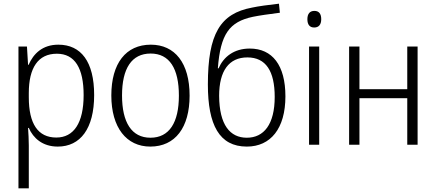

<svg xmlns="http://www.w3.org/2000/svg" viewBox="-20 -784 2362 1040"><path d="M80 236H136V4C136 -26 134 -62 132 -91H136C160 -36 210 10 293 10C415 10 490 -87 490 -269C490 -450 419 -542 296 -542C210 -542 161 -493 135 -433H132L126 -532H80ZM285 -39C186 -39 136 -113 136 -257V-280C136 -416 186 -493 288 -493C386 -493 433 -414 433 -269C433 -117 379 -39 285 -39Z M794 10C929 10 1007 -93 1007 -266C1007 -443 927 -542 797 -542C662 -542 583 -441 583 -267C583 -93 665 10 794 10ZM795 -38C693 -38 641 -121 641 -267C641 -413 693 -494 796 -494C898 -494 949 -413 949 -266C949 -120 897 -38 795 -38Z M1317 10C1446 10 1526 -88 1526 -262C1526 -431 1455 -521 1333 -521C1247 -521 1191 -476 1164 -414H1160C1174 -599 1222 -666 1350 -693C1384 -700 1440 -708 1496 -715L1491 -764C1436 -758 1378 -750 1346 -743C1173 -711 1106 -601 1106 -326C1106 -107 1168 10 1317 10ZM1317 -38C1226 -38 1168 -107 1167 -265C1167 -400 1220 -473 1320 -473C1420 -473 1468 -399 1468 -259C1468 -110 1409 -38 1317 -38Z M1682 -635C1706 -635 1720 -650 1720 -680C1720 -710 1707 -725 1683 -725C1659 -725 1645 -710 1645 -680C1645 -650 1658 -635 1682 -635ZM1654 0H1709V-532H1654Z M1871 0H1927V-252H2186V0H2242V-532H2186V-301H1927V-532H1871Z"/></svg>

Font: Noto Sans SemiCondensed Light
Style: Regular
Weight: 300
Width: 4
Designer: Monotype Design Team
Foundry: Monotype Imaging Inc.
Version: Version 2.013